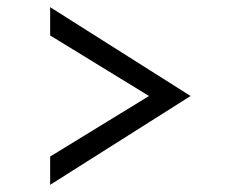

<svg xmlns="http://www.w3.org/2000/svg" viewBox="-20 -615 660 536"><path d="M120 -516V-595L512 -347L120 -99V-178L396 -347Z"/></svg>

Font: Tilda Sans
Style: Regular
Weight: 400
Designer: ParaType Ltd
Foundry: ParaType Ltd
Version: Version 1.002W